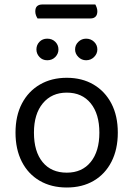

<svg xmlns="http://www.w3.org/2000/svg" viewBox="-20 -821 593 854"><path d="M383 -739H147Q143 -745 140 -753Q137 -761 137 -770Q137 -787 145.5 -794Q154 -801 167 -801H404Q407 -796 410 -787.5Q413 -779 413 -771Q413 -755 405 -747Q397 -739 383 -739ZM504 -231Q504 -157 476 -102Q448 -47 397 -17Q346 13 277 13Q208 13 156.5 -17Q105 -47 77 -102Q49 -157 49 -231Q49 -306 77.5 -360.5Q106 -415 157.5 -445Q209 -475 277 -475Q345 -475 396 -445Q447 -415 475.5 -360.5Q504 -306 504 -231ZM277 -409Q210 -409 170.5 -361.5Q131 -314 131 -231Q131 -147 169.5 -100Q208 -53 277 -53Q345 -53 383.5 -100.5Q422 -148 422 -231Q422 -314 383.5 -361.5Q345 -409 277 -409ZM240 -601Q240 -582 226 -567.5Q212 -553 190 -553Q169 -553 155.5 -567.5Q142 -582 142 -601Q142 -621 155.5 -635Q169 -649 190 -649Q212 -649 226 -635Q240 -621 240 -601ZM413 -601Q413 -582 398.5 -567.5Q384 -553 363 -553Q343 -553 328.5 -567.5Q314 -582 314 -601Q314 -621 328.5 -635Q343 -649 363 -649Q384 -649 398.5 -635Q413 -621 413 -601Z"/></svg>

Font: Baloo Tamma 2
Style: Regular
Weight: 400
Designer: Divya Kowshik, Shuchita Grover and Ek Type
Foundry: Ek Type
Version: Version 1.700